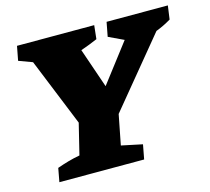

<svg xmlns="http://www.w3.org/2000/svg" viewBox="-96 -771 968 884"><g transform="rotate(-15 387.5 -328.5)"><path d="M82 0 94 -65Q122 -75 148.5 -82.5Q175 -90 203 -95L239 -242L108 -565L43 -589L56 -657H424L417 -592Q378 -575 337 -561L402 -372L542 -555L470 -589L483 -657H775L766 -592Q731 -571 694 -557L427 -233L399 -90L499 -69L486 0Z"/></g></svg>

Font: Piazzolla ExtraBold
Style: Italic
Weight: 800
Italic angle: -11.3°
Designer: Juan Pablo del Peral
Foundry: Huerta Tipografica
Version: Version 1.330